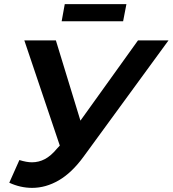

<svg xmlns="http://www.w3.org/2000/svg" viewBox="-20 -896 837 931"><path d="M74 -120Q109 -109 135 -109Q168 -109 197.5 -124.5Q227 -140 256 -175L270 -190L98 -700H251L370 -311L649 -700H797L385 -136Q328 -58 265 -21.5Q202 15 136 15Q79 15 25 -10ZM577 -793H279L294 -876H593Z"/></svg>

Font: Argentum Sans Medium
Style: Italic
Weight: 500
Italic angle: -11°
Designer: Julieta Ulanovsky (font), Cristiano Sobral (main changes and remaster)
Foundry: Julieta Ulanovsky (font), Cristiano Sobral (main changes and remaster)
Version: Version 2.007;June 15, 2022;FontCreator 14.0.0.2814 64-bit; 